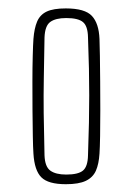

<svg xmlns="http://www.w3.org/2000/svg" viewBox="-20 -826 323 468"><path d="M140.5 -377Q97.5 -377 80.8 -393.8Q64 -410.5 61.5 -451.5Q60.5 -466 60 -494.2Q59.5 -522.5 59.2 -557.5Q59 -592.5 59 -627.2Q59 -662 59.8 -689.8Q60.5 -717.5 61.5 -731Q63.5 -757 70.5 -773.5Q77.5 -790 93.8 -797.8Q110 -805.5 140.5 -805.5Q187 -805.5 204 -787.2Q221 -769 222.5 -731Q223 -717.5 223.5 -689.8Q224 -662 224.2 -627.2Q224.5 -592.5 224.5 -557.5Q224.5 -522.5 224 -494.2Q223.5 -466 222.5 -451.5Q221 -426.5 213.8 -410Q206.5 -393.5 189.2 -385.2Q172 -377 140.5 -377ZM141.5 -400.5Q170.5 -400.5 182.2 -410.2Q194 -420 194.5 -447.5Q196 -492 196.8 -527Q197.5 -562 197.5 -593.5Q197.5 -625 196.8 -658.8Q196 -692.5 194.5 -735Q194 -762.5 182.2 -772.2Q170.5 -782 141.5 -782Q115.5 -782 102.5 -772.5Q89.5 -763 88.5 -734.5Q87.5 -678.5 86.8 -636.2Q86 -594 86.5 -550.5Q87 -507 88.5 -447.5Q89.5 -419.5 102.8 -410Q116 -400.5 141.5 -400.5Z"/></svg>

Font: Big Shoulders Display Thin ExtraLight
Style: Regular
Weight: 250
Version: Version 2.002